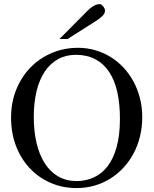

<svg xmlns="http://www.w3.org/2000/svg" viewBox="-20 -914 763 949"><path d="M683.1 -335Q683.1 -285.2 671.9 -239.5Q660.6 -193.8 639.9 -155Q619.1 -116.2 589.8 -84.7Q560.5 -53.2 524.4 -30.8Q488.3 -8.3 446.3 3.7Q404.3 15.6 357.9 15.6Q290.5 15.6 231.7 -9.5Q172.9 -34.7 128.9 -80.6Q85 -126.5 59.8 -190.7Q34.7 -254.9 34.7 -333Q34.7 -407.2 60.1 -470.5Q85.4 -533.7 130.1 -579.8Q174.8 -626 235.4 -651.9Q295.9 -677.7 366.7 -677.7Q410.2 -677.7 450.4 -666Q490.7 -654.3 525.9 -632.8Q561 -611.3 589.8 -580.6Q618.7 -549.8 639.4 -511.7Q660.2 -473.6 671.6 -429.2Q683.1 -384.8 683.1 -335ZM572.8 -322.3Q573.2 -397.9 560.1 -457.5Q546.9 -517.1 519.8 -558.1Q492.7 -599.1 451.9 -620.8Q411.1 -642.6 356 -643.1Q306.2 -643.1 267.3 -621.8Q228.5 -600.6 201.7 -560.8Q174.8 -521 160.9 -464.1Q147 -407.2 147 -335.9Q147 -265.6 160.6 -207.5Q174.3 -149.4 200.7 -107.7Q227.1 -65.9 266.4 -42.7Q305.7 -19.5 356.9 -19Q404.3 -19 443.8 -37.1Q483.4 -55.2 512 -92.5Q540.5 -129.9 556.4 -187Q572.3 -244.1 572.8 -322.3ZM499 -861.8Q499 -847.7 486.6 -835.4Q474.1 -823.2 458.5 -813L314 -721.2H273.9L412.6 -860.8Q425.3 -874 441.2 -883.8Q457 -893.6 473.1 -893.6Q477.1 -893.6 481.4 -890.6Q485.8 -887.7 489.7 -882.8Q493.7 -877.9 496.3 -872.3Q499 -866.7 499 -861.8Z"/></svg>

Font: Doulos SIL
Style: Regular
Weight: 400
Designer: Walt Agee, Victor Gaultney, Peter Martin, Debbi Hosken
Foundry: SIL International
Version: Version 4.110; 2011; Maintenance release